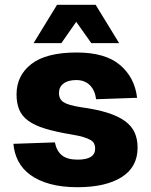

<svg xmlns="http://www.w3.org/2000/svg" viewBox="-20 -769 630 801"><path d="M303 12Q238 12 189 -1.5Q140 -15 107 -39Q74 -63 56.5 -96.5Q39 -130 36 -169L209 -175Q216 -139 238.5 -121Q261 -103 304 -103Q377 -103 377 -149Q377 -160 373 -169Q369 -178 358.5 -184.5Q348 -191 328.5 -197Q309 -203 278 -208Q212 -219 168 -232.5Q124 -246 97.5 -265.5Q71 -285 60 -312Q49 -339 49 -375Q49 -454 111 -502Q173 -550 300 -550Q419 -550 480.5 -498Q542 -446 552 -361L381 -355Q376 -393 354.5 -414Q333 -435 298 -435Q264 -435 245 -420.5Q226 -406 226 -381Q226 -355 245.5 -342.5Q265 -330 316 -322Q382 -313 427 -299Q472 -285 500.5 -264.5Q529 -244 541.5 -216.5Q554 -189 554 -153Q554 -72 487.5 -30Q421 12 303 12ZM120 -589 218 -749H379L477 -589H361L298 -678L236 -589Z"/></svg>

Font: Geist ExtBd
Style: Regular
Weight: 400
Designer: Basement.studio, Andrés Briganti, Mateo Zaragoza
Foundry: Basement.studio, Vercel, Andrés Briganti, Guido Ferreyra, Mateo Zaragoza
Version: Version 1.401